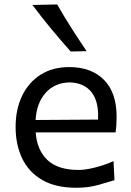

<svg xmlns="http://www.w3.org/2000/svg" viewBox="-20 -846 599 877"><path d="M329.1 11.7Q233.9 11.7 172.4 -24.2Q110.8 -60.1 81.1 -122.8Q51.3 -185.5 51.3 -266.1Q51.3 -345.7 80.6 -407.5Q109.9 -469.2 164.8 -504.4Q219.7 -539.6 296.4 -539.6Q397 -539.6 454.8 -481.4Q512.7 -423.3 512.7 -312Q512.7 -272.5 507.8 -241.2H143.1Q148.4 -161.6 196 -115.7Q243.7 -69.8 338.9 -69.8Q370.6 -69.8 413.8 -80.8Q457 -91.8 498.5 -109.9L502.9 -22.9Q471.7 -13.2 427 -0.7Q382.3 11.7 329.1 11.7ZM427.7 -299.8Q432.1 -381.3 398.2 -424.6Q364.3 -467.8 297.9 -469.7Q228.5 -467.8 187.7 -421.1Q147 -374.5 142.6 -297.9ZM302.7 -610.8Q256.3 -663.1 212.4 -716.1Q168.5 -769 128.4 -823.2L241.2 -825.7Q271.5 -772.5 305.4 -719.2Q339.4 -666 375.5 -612.3Z"/></svg>

Font: Pinar DS1 Medium
Style: Regular
Weight: 500
Designer: Amin Abedi
Version: Version 3.000